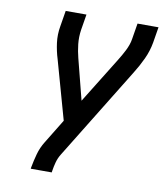

<svg xmlns="http://www.w3.org/2000/svg" viewBox="-82 -805 765 874"><g transform="rotate(10 300.0 -367.5)"><path d="M119 0 120 -7Q126 -39 134.5 -70Q143 -101 161 -130L229 -241L153 -512Q142 -547 137 -585Q132 -623 139 -662L151 -735H247L235 -662Q230 -628 233.5 -596Q237 -564 245 -533L293 -345L423 -555Q431 -568 438.5 -581Q446 -594 452.5 -607Q459 -620 464 -634Q469 -648 471 -662L483 -735H580L568 -662Q561 -622 543.5 -584.5Q526 -547 504 -512L242 -86Q231 -68 225.5 -47.5Q220 -27 217 -7L216 0Z"/></g></svg>

Font: Iosevka Curly Medium Extended
Style: Italic
Weight: 500
Width: 7
Italic angle: -9°
Monospace: yes
Designer: Belleve Invis
Foundry: Belleve Invis
Version: Version 11.1.0; ttfautohint (v1.8.3)